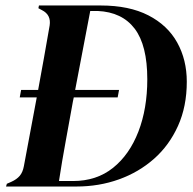

<svg xmlns="http://www.w3.org/2000/svg" viewBox="-20 -680 703 700"><path d="M2 0 5 -10 21 -17Q41 -26 52 -39Q63 -52 67 -74L114 -325H52L57 -352H119Q129 -405 140 -467.5Q151 -530 161 -587Q167 -626 133 -643L120 -650L122 -660H347Q451 -660 521 -624Q591 -588 626 -525Q661 -462 661 -382Q661 -292 629 -221Q597 -150 541.5 -101Q486 -52 413.5 -26Q341 0 259 0ZM195 -20H246Q332 -20 392 -68Q452 -116 484.5 -200Q517 -284 517 -391Q517 -515 471 -575.5Q425 -636 336 -640H309L254 -352H414L409 -325H249L246 -311Q233 -238 219.5 -165Q206 -92 195 -20Z"/></svg>

Font: DM Serif Display
Style: Italic
Weight: 400
Italic angle: -12°
Designer: Colophon Foundry, Frank Grießhammer
Foundry: Colophon Foundry
Version: Version 5.100; ttfautohint (v1.8.2)